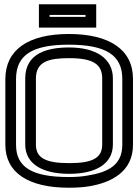

<svg xmlns="http://www.w3.org/2000/svg" viewBox="-20 -843 646 898"><path d="M602 -474C602 -611 492 -684 302 -684C112 -684 5 -610 5 -473V-166C5 -35 113 35 302 35C336 35 369 33 399 28C498 11 602 -38 602 -166V-474ZM552 -474V-166C552 -69 483 -37 390 -22C363 -17 334 -15 302 -15C128 -15 55 -62 55 -166V-473C55 -584 128 -634 302 -634C477 -634 552 -584 552 -474ZM303 -571C415 -571 458 -543 458 -476V-167C458 -106 416 -80 304 -80C190 -80 148 -106 148 -167V-476C148 -555 208 -571 303 -571ZM303 -621C201 -621 98 -594 98 -476V-167C98 -78 176 -30 304 -30C430 -30 508 -78 508 -167V-476C508 -569 430 -621 303 -621ZM430 -739V-798V-823H405H187H162V-798V-739V-714H187H405H430V-739ZM380 -764H212V-773H380V-764Z"/></svg>

Font: Gamestation DisplayOutline
Style: Regular
Weight: 400
Designer: Jonas Hecksher
Foundry: Jonas Hecksher, Playtypeª, e-types AS
Version: Version 1.003